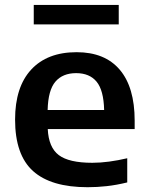

<svg xmlns="http://www.w3.org/2000/svg" viewBox="-20 -772 618 802"><path d="M346 10Q193 10 118 -57.5Q43 -125 43 -272.5Q43 -408.5 110.2 -481.2Q177.5 -554 300 -554Q418 -554 480.2 -480.8Q542.5 -407.5 542.5 -268V-233H179.5Q183 -156.5 225.5 -124.2Q268 -92 365.5 -92Q399 -92 436.2 -97Q473.5 -102 511.5 -111V-10Q466.5 1 426 5.5Q385.5 10 346 10ZM298 -466.5Q242 -466.5 211.5 -431Q181 -395.5 179 -312.5H415Q413 -395 383.5 -430.8Q354 -466.5 298 -466.5ZM121 -670V-751.5H476V-670Z"/></svg>

Font: Encode Sans SmExp SmBold
Style: Regular
Weight: 600
Width: 6
Designer: Multiple Designers
Foundry: Impallari Type
Version: Version 3.002; ttfautohint (v1.8.3) -l 8 -r 50 -G 200 -x 14 